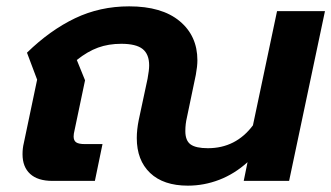

<svg xmlns="http://www.w3.org/2000/svg" viewBox="-20 -570 1044 605"><path d="M411 -135Q411 -161 417 -191L445 -322Q450 -349 450 -364Q450 -399 429.5 -415.5Q409 -432 362 -432Q322 -432 289 -420Q256 -408 222 -381L248 -317L215 -160Q212 -148 212 -140Q212 -127 220 -121.5Q228 -116 247 -116H303L279 0H145Q99 0 75 -22Q51 -44 51 -84Q51 -103 55 -119L97 -319L65 -404Q138 -475 216.5 -512.5Q295 -550 387 -550Q490 -550 546 -503.5Q602 -457 602 -380Q602 -361 597 -334L569 -200Q564 -179 564 -157Q564 -127 580.5 -115Q597 -103 635 -103Q723 -103 777 -175L853 -535H1004L891 0H748L760 -59Q719 -22 671 -3.5Q623 15 572 15Q495 15 453 -25Q411 -65 411 -135Z"/></svg>

Font: Prompt Semibold
Style: Italic
Weight: 600
Italic angle: -12°
Designer: Katatrad Team
Foundry: CadsonDemak
Version: Version 1.000